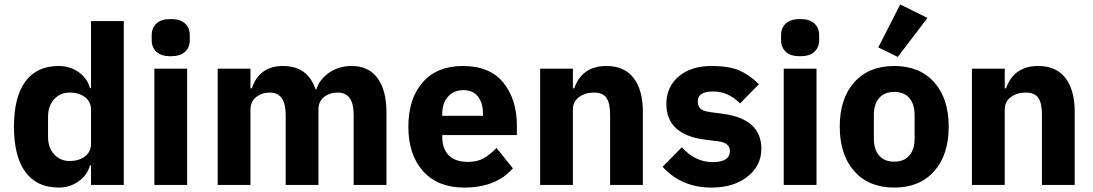

<svg xmlns="http://www.w3.org/2000/svg" viewBox="-20 -835 4936 867"><path d="M245 12Q146 12 94.5 -58.5Q43 -129 43 -263Q43 -397 94.5 -467Q146 -537 245 -537Q296 -537 335.5 -509Q375 -481 386 -437H391V-740H539V0H391V-88H386Q375 -45 335.5 -16.5Q296 12 245 12ZM294 -108Q337 -108 364 -129Q391 -150 391 -185V-340Q391 -375 364 -396Q337 -417 294 -417Q252 -417 224.5 -387Q197 -357 197 -308V-217Q197 -168 224.5 -138Q252 -108 294 -108Z M665 -654V-676Q665 -709 686.5 -729Q708 -749 751 -749Q794 -749 815.5 -729Q837 -709 837 -676V-654Q837 -621 815.5 -601Q794 -581 751 -581Q708 -581 686.5 -601Q665 -621 665 -654ZM677 0V-525H825V0Z M963 0V-525H1111V-436H1117Q1151 -537 1258 -537Q1370 -537 1405 -431H1408Q1423 -477 1466.5 -507Q1510 -537 1568 -537Q1644 -537 1684.5 -482.5Q1725 -428 1725 -329V0H1577V-317Q1577 -417 1505 -417Q1469 -417 1443.5 -397Q1418 -377 1418 -340V0H1270V-317Q1270 -417 1198 -417Q1163 -417 1137 -397Q1111 -377 1111 -340V0Z M2076 12Q1957 12 1890.5 -62Q1824 -136 1824 -263Q1824 -389 1888.5 -463Q1953 -537 2070 -537Q2193 -537 2253.5 -461Q2314 -385 2314 -269V-225H1977V-217Q1977 -164 2006 -134Q2035 -104 2093 -104Q2135 -104 2163.5 -120Q2192 -136 2222 -167L2296 -75Q2220 12 2076 12ZM1977 -312H2161V-321Q2161 -370 2138.5 -399Q2116 -428 2073 -428Q2029 -428 2003 -398.5Q1977 -369 1977 -320Z M2419 0V-525H2567V-436H2573Q2608 -537 2719 -537Q2799 -537 2841 -483Q2883 -429 2883 -329V0H2735V-317Q2735 -369 2718.5 -393Q2702 -417 2662 -417Q2623 -417 2595 -397Q2567 -377 2567 -340V0Z M3193 12Q3057 12 2972 -82L3059 -170Q3119 -103 3198 -103Q3276 -103 3276 -153Q3276 -190 3223 -197L3166 -204Q2989 -226 2989 -366Q2989 -442 3044.5 -489.5Q3100 -537 3193 -537Q3271 -537 3317 -517.5Q3363 -498 3407 -455L3322 -368Q3268 -422 3201 -422Q3131 -422 3131 -378Q3131 -356 3143 -344.5Q3155 -333 3186 -329L3245 -321Q3418 -298 3418 -163Q3418 -87 3355.5 -37.5Q3293 12 3193 12Z M3507 -654V-676Q3507 -709 3528.5 -729Q3550 -749 3593 -749Q3636 -749 3657.5 -729Q3679 -709 3679 -676V-654Q3679 -621 3657.5 -601Q3636 -581 3593 -581Q3550 -581 3528.5 -601Q3507 -621 3507 -654ZM3519 0V-525H3667V0Z M4034 -578 3946 -621 4045 -815 4168 -754ZM4198.5 -62Q4133 12 4018 12Q3903 12 3837.5 -62Q3772 -136 3772 -263Q3772 -390 3837.5 -463.5Q3903 -537 4018 -537Q4133 -537 4198.5 -463.5Q4264 -390 4264 -263Q4264 -136 4198.5 -62ZM4110 -209V-316Q4110 -365 4086 -392.5Q4062 -420 4018 -420Q3974 -420 3950 -392.5Q3926 -365 3926 -316V-209Q3926 -160 3950 -132.5Q3974 -105 4018 -105Q4062 -105 4086 -132.5Q4110 -160 4110 -209Z M4369 0V-525H4517V-436H4523Q4558 -537 4669 -537Q4749 -537 4791 -483Q4833 -429 4833 -329V0H4685V-317Q4685 -369 4668.5 -393Q4652 -417 4612 -417Q4573 -417 4545 -397Q4517 -377 4517 -340V0Z"/></svg>

Font: Anuphan
Style: Bold
Weight: 700
Designer: Mike Abbink, Paul van der Laan, Pieter van Rosmalen, Mint Tantisuwanna
Foundry: Bold Monday; Cadson Demak
Version: Version 3.002;hotconv 1.0.109;makeotfexe 2.5.65596